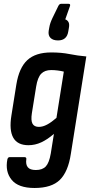

<svg xmlns="http://www.w3.org/2000/svg" viewBox="-20 -769 464 986"><path d="M243.5 -499.7Q294.7 -499.7 336.5 -491.4Q378.3 -483 423.3 -479.1L343.7 21.9Q329.9 112.8 287.5 154.6Q245 196.4 157.3 196.4Q74 196.4 39.7 154.3Q5.5 112.3 17.9 49.2Q20.9 37.8 29.8 37.8H104.6Q117.1 37.8 115.1 49.2Q111.3 75.8 122.9 90Q134.4 104.1 164.3 104.1Q198.1 104.1 215.4 85.4Q232.6 66.8 240.7 19.5L256.9 -81.6Q224.1 -53 192.1 -38.1Q160.1 -23.3 126.1 -23.3Q69.9 -23.3 48.1 -61.9Q26.3 -100.5 38.7 -176.5L63.9 -334.6Q77.9 -421.1 120.4 -460.4Q163 -499.7 243.5 -499.7ZM179.6 -117.4Q199.6 -117.4 221.6 -129.1Q243.6 -140.7 269.9 -163.6L307.7 -401.2Q292.7 -405 275.7 -407.1Q258.8 -409.2 242.9 -409.2Q210 -409.2 191.7 -390.5Q173.3 -371.7 165.7 -324.6L143.7 -187.8Q137.9 -150.5 146.8 -134Q155.7 -117.4 179.6 -117.4ZM331.8 -749.4Q343.2 -749.4 339.4 -738L315.2 -669.6Q326.8 -665.5 332.1 -654.9Q337.4 -644.3 333.6 -624.7L330.6 -607.3Q323.4 -561.4 277.9 -561.4Q252.5 -561.4 239.6 -574.1Q226.6 -586.8 230 -610.5L233 -627.5Q235 -639.7 238.9 -651.2Q242.8 -662.7 249.6 -676.9L279.4 -738Q284.9 -749.4 293.7 -749.4Z"/></svg>

Font: Sofia Sans Condensed
Style: Italic
Weight: 400
Italic angle: -9°
Designer: Botio Nikoltchev, Ani Petrova
Foundry: lettersoup
Version: Version 4.101